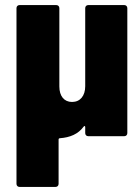

<svg xmlns="http://www.w3.org/2000/svg" viewBox="-20 -537 545 757"><path d="M316 -505V-197C316 -159 296 -135 264 -135C233 -135 214 -158 214 -196V-505C214 -512 209 -517 202 -517H57C50 -517 45 -512 45 -505V188C45 195 50 200 57 200H199C206 200 211 195 211 188V13C211 10 213 8 216 8C256 5 288 -8 310 -38C313 -42 316 -40 316 -36V-12C316 -5 321 0 328 0H470C477 0 482 -5 482 -12V-505C482 -512 477 -517 470 -517H328C321 -517 316 -512 316 -505Z"/></svg>

Font: Barlow Semi Condensed ExtraBold
Style: Regular
Weight: 800
Width: 4
Designer: Jeremy Tribby
Foundry: Tribby Type
Version: Version 1.422;hotconv 1.0.109;makeotfexe 2.5.65596